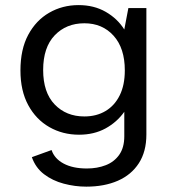

<svg xmlns="http://www.w3.org/2000/svg" viewBox="-20 -527 672 739"><path d="M312.1 191.4Q268.3 191.4 225.3 179.9Q182.3 168.5 149.6 143.6Q116.9 118.8 102.6 77.9L178.5 50.5Q189.6 83.7 225 102.6Q260.3 121.5 314.4 121.5Q354.4 121.5 387 108.8Q419.6 96.2 439 68.6Q458.4 41.1 458.4 -2.5V-96.7Q430.1 -56.7 386 -32.6Q341.8 -8.5 284.2 -8.5Q221.1 -8.5 169.8 -37.9Q118.5 -67.2 88.6 -122.5Q58.7 -177.8 58.7 -255.7Q58.7 -337.2 88.6 -392.9Q118.5 -448.7 169.4 -478Q220.3 -507.4 282.5 -507.4Q341.8 -507.4 387.1 -481.3Q432.3 -455.2 458.4 -413.5L474.1 -496H543.4V-9Q543.4 56.3 514.5 101.1Q485.6 145.9 433.5 168.7Q381.5 191.4 312.1 191.4ZM304.7 -78.8Q351.3 -78.8 386.3 -99.7Q421.3 -120.6 440.8 -160.1Q460.4 -199.6 460.4 -256.1Q460.4 -341.6 417.2 -389.5Q374 -437.4 304.7 -437.4Q234.9 -437.4 190.5 -391Q146.1 -344.6 146.1 -257.5Q146.1 -171.1 190.5 -124.9Q234.9 -78.8 304.7 -78.8Z"/></svg>

Font: Atkinson Hyperlegible Mono ExtraLight
Style: Regular
Weight: 200
Monospace: yes
Designer: Elliott Scott, Megan Eiswerth, Linus Boman, Theodore Petrosky, Letters from Sweden
Foundry: Applied Design Works, Letters from Sweden
Version: Version 2.001